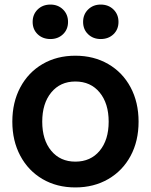

<svg xmlns="http://www.w3.org/2000/svg" viewBox="-20 -808 661 841"><path d="M34 -275Q34 -360 69 -425.5Q104 -491 166.5 -527.5Q229 -564 310 -564Q391 -564 454 -527.5Q517 -491 552 -425.5Q587 -360 587 -275Q587 -190 552 -125Q517 -60 454 -23.5Q391 13 310 13Q229 13 166.5 -23.5Q104 -60 69 -125.5Q34 -191 34 -275ZM310 -100Q377 -100 416.5 -147.5Q456 -195 456 -275Q456 -355 416.5 -403Q377 -451 310 -451Q244 -451 204.5 -403Q165 -355 165 -275Q165 -195 204.5 -147.5Q244 -100 310 -100ZM123 -712Q123 -745 145 -766.5Q167 -788 201 -788Q234 -788 256 -766.5Q278 -745 278 -712Q278 -679 256 -658Q234 -637 201 -637Q167 -637 145 -658Q123 -679 123 -712ZM421 -788Q455 -788 477 -766.5Q499 -745 499 -712Q499 -679 477 -658Q455 -637 421 -637Q388 -637 366 -658Q344 -679 344 -712Q344 -745 366 -766.5Q388 -788 421 -788Z"/></svg>

Font: Application Semibold
Style: Regular
Weight: 600
Designer: Wei Huang
Foundry: Wei Huang
Version: Version 0.012